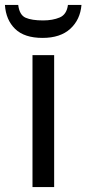

<svg xmlns="http://www.w3.org/2000/svg" viewBox="-47 -760 351 780"><path d="M173 0H85V-536H173ZM284 -740Q279 -680 238.5 -643Q198 -606 126 -606Q52 -606 14.5 -642.5Q-23 -679 -27 -740H27Q32 -699 57 -688Q82 -677 128 -677Q167 -677 195.5 -689Q224 -701 229 -740Z"/></svg>

Font: Noto Sans Living
Style: Regular
Weight: 400
Designer: Monotype Design Team
Foundry: Monotype Imaging Inc.
Version: Version 2.013; ttfautohint (v1.8.4.7-5d5b)